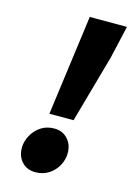

<svg xmlns="http://www.w3.org/2000/svg" viewBox="-107 -728 564 798"><g transform="rotate(15 175.0 -329.0)"><path d="M120 -238 178 -670H338L306 -530L224 -238ZM126 12Q90 12 68 -11.5Q46 -35 46 -72Q46 -99 60 -125Q74 -151 98.5 -167.5Q123 -184 156 -184Q192 -184 214 -160Q236 -136 236 -100Q236 -72 222.5 -46.5Q209 -21 184 -4.5Q159 12 126 12Z"/></g></svg>

Font: Source Sans 3 Black
Style: Italic
Weight: 900
Italic angle: -11°
Designer: Paul D. Hunt
Foundry: Adobe
Version: Version 3.052;hotconv 1.1.0;makeotfexe 2.6.0